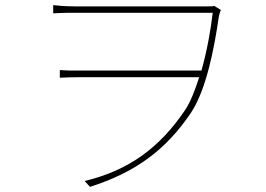

<svg xmlns="http://www.w3.org/2000/svg" viewBox="-20 -711 1040 751"><path d="M727 -270C787 -360 818 -522 836 -646C839 -661 842 -667 844 -672L818 -688C812 -686 804 -686 790 -686H275C236 -686 204 -689 188 -691V-659C224 -661 243 -661 270 -661H812C805 -598 790 -513 768 -435H283C255 -435 237 -435 214 -437V-407C239 -408 257 -409 289 -409H759C743 -359 726 -314 705 -282C606 -135 486 -45 311 -3L332 20C509 -37 627 -122 727 -270Z"/></svg>

Font: Glow Sans SC Normal Thin
Style: Regular
Weight: 100
Designer: Ryoko NISHIZUKA (kana, bopomofo & ideographs); Paul D. Hunt (Latin, Greek & Cyrillic); Sandoll Communications, Soo-young
Version: Version 0.93